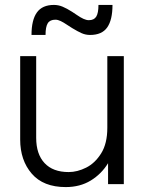

<svg xmlns="http://www.w3.org/2000/svg" viewBox="-20 -748 585 780"><path d="M259 -49Q294 -49 330 -67Q366 -85 391 -125Q416 -165 416 -229V-520H483V0H419V-85Q392 -41 348.5 -14.5Q305 12 247 12Q156 12 109 -42.5Q62 -97 62 -181V-520H127V-188Q127 -122 161 -85.5Q195 -49 259 -49ZM199 -728Q217 -728 234 -721Q251 -714 273 -700Q278 -697 292.5 -687Q307 -677 319 -671.5Q331 -666 341 -666Q362 -666 371 -680.5Q380 -695 380 -728H437Q437 -667 415.5 -636.5Q394 -606 346 -606Q328 -606 312 -613Q296 -620 273 -634Q266 -638 252 -647.5Q238 -657 226.5 -662.5Q215 -668 205 -668Q183 -668 174 -653.5Q165 -639 165 -606H108Q108 -667 130 -697.5Q152 -728 199 -728Z"/></svg>

Font: Aspekta 300
Style: Regular
Weight: 300
Designer: Ivo Dolenc
Version: Version 2.000